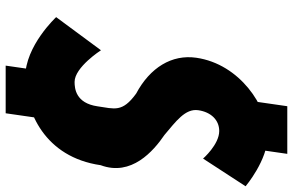

<svg xmlns="http://www.w3.org/2000/svg" viewBox="-198 -751 1033 677"><g transform="rotate(90 318.5 -412.5)"><path d="M230.7 -50 211.4 84H379.4L398.7 -50ZM354.5 -909 335.2 -775H503.2L522.5 -909ZM459.2 -840C355.9 -840 205.8 -742 183.6 -588C171.2 -502 218.1 -425 310.1 -376C377.4 -327 363.5 -300 354.9 -240C343.8 -163 291.9 -159 268.8 -159C217 -159 157.2 -252 157.2 -252L40.4 -94C40.4 -94 141.7 15 251.6 15C374.1 15 534.1 -54 562.5 -251C602.8 -359 513 -437 455.7 -476C408.6 -516 362 -549 368.6 -595C375.1 -640 403.2 -669 441.9 -669C489.7 -669 539.2 -612 539.2 -612L636.8 -762C636.8 -762 544.6 -840 459.2 -840Z"/></g></svg>

Font: Blink
Style: Obl
Weight: 400
Designer: Mew Too
Foundry: Cannot Into Space Fonts
Version: Version 001.000